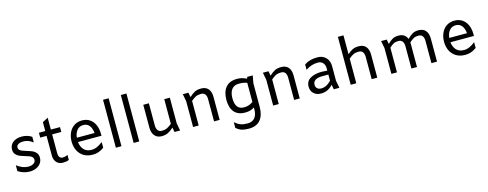

<svg xmlns="http://www.w3.org/2000/svg" viewBox="-28 -1714 7417 2918"><g transform="rotate(-15 3680.0 -255.0)"><path d="M58 -44V-136Q149 -66 238 -66Q290 -66 322 -87.5Q354 -109 354 -145Q354 -170 338.5 -186Q323 -202 300 -211Q277 -220 234 -233Q181 -248 146.5 -262.5Q112 -277 88 -305.5Q64 -334 64 -380Q64 -450 117 -492Q170 -534 256 -534Q342 -534 412 -489V-400Q373 -430 336.5 -443Q300 -456 260 -456Q210 -456 181 -438Q152 -420 152 -388Q152 -365 167.5 -350Q183 -335 206 -326Q229 -317 272 -304Q326 -288 360 -273.5Q394 -259 418 -229.5Q442 -200 442 -153Q442 -105 416 -67.5Q390 -30 344 -9Q298 12 240 12Q192 12 145.5 -2.5Q99 -17 58 -44Z M713 -522H857V-446H713V-147Q713 -110 729.5 -87.5Q746 -65 778 -65Q800 -65 817.5 -69.5Q835 -74 857 -84V-6Q834 5 813 8.5Q792 12 762 12Q698 12 661.5 -29Q625 -70 625 -138V-446H525V-522H625V-662L713 -708Z M1432 -232H1062Q1070 -155 1113.5 -109.5Q1157 -64 1232 -64Q1277 -64 1319.5 -82.5Q1362 -101 1406 -137H1410V-49Q1366 -17 1323 -2.5Q1280 12 1231 12Q1151 12 1092 -23Q1033 -58 1001.5 -120.5Q970 -183 970 -264Q970 -341 998.5 -402.5Q1027 -464 1080 -499Q1133 -534 1204 -534Q1276 -534 1327.5 -498.5Q1379 -463 1405.5 -401Q1432 -339 1432 -261ZM1062 -300H1341Q1334 -373 1300.5 -417Q1267 -461 1205 -461Q1143 -461 1106 -416Q1069 -371 1062 -300Z M1596 -754H1684V0H1596Z M1876 -754H1964V0H1876Z M2519 0 2505 -73Q2459 -30 2416.5 -9Q2374 12 2317 12Q2246 12 2206.5 -35Q2167 -82 2167 -160V-522H2255V-172Q2255 -124 2277 -95.5Q2299 -67 2340 -67Q2387 -67 2422.5 -84Q2458 -101 2497 -135V-522H2585V-116L2607 0Z M3229 -362V0H3141V-350Q3141 -400 3120 -427.5Q3099 -455 3056 -455Q3007 -455 2973.5 -439Q2940 -423 2899 -387V0H2811V-406L2789 -522H2877L2891 -449Q2938 -494 2978.5 -514Q3019 -534 3079 -534Q3153 -534 3191 -488.5Q3229 -443 3229 -362Z M3890 -523 3868 -407V-34Q3868 98 3807 171Q3746 244 3626 244Q3559 244 3516 231Q3473 218 3427 179V90Q3476 131 3519 146.5Q3562 162 3626 162Q3703 162 3741.5 113.5Q3780 65 3780 -22V-48Q3747 -26 3713.5 -16.5Q3680 -7 3634 -7Q3521 -7 3463.5 -75Q3406 -143 3406 -266Q3406 -393 3466 -463.5Q3526 -534 3644 -534Q3687 -534 3718.5 -525.5Q3750 -517 3795 -497L3802 -523ZM3780 -134V-436Q3748 -447 3719.5 -451.5Q3691 -456 3654 -456Q3576 -456 3538.5 -406Q3501 -356 3501 -267Q3501 -88 3635 -88Q3679 -88 3712 -99Q3745 -110 3780 -134Z M4489 -362V0H4401V-350Q4401 -400 4380 -427.5Q4359 -455 4316 -455Q4267 -455 4233.5 -439Q4200 -423 4159 -387V0H4071V-406L4049 -522H4137L4151 -449Q4198 -494 4238.5 -514Q4279 -534 4339 -534Q4413 -534 4451 -488.5Q4489 -443 4489 -362Z M5025 0 5011 -75Q4972 -32 4926.5 -10Q4881 12 4824 12Q4753 12 4709 -28.5Q4665 -69 4665 -136Q4665 -223 4735 -264Q4805 -305 4915 -305Q4955 -305 5003 -300V-336Q5003 -390 4973.5 -422.5Q4944 -455 4897 -455Q4841 -455 4795.5 -440Q4750 -425 4702 -393V-478Q4749 -509 4798 -521.5Q4847 -534 4910 -534Q4990 -534 5040.5 -483Q5091 -432 5091 -348V-116L5113 0ZM5003 -140V-238H4911Q4760 -238 4760 -141Q4760 -105 4783 -83.5Q4806 -62 4842 -62Q4890 -62 4928 -82Q4966 -102 5003 -140Z M5709 -362V0H5621V-350Q5621 -400 5600 -427.5Q5579 -455 5536 -455Q5487 -455 5453.5 -439Q5420 -423 5379 -387V0H5291V-754H5379V-457Q5423 -497 5462.5 -515.5Q5502 -534 5559 -534Q5633 -534 5671 -488.5Q5709 -443 5709 -362Z M6649 -362V0H6561V-350Q6561 -400 6540 -427.5Q6519 -455 6476 -455Q6432 -455 6402 -439Q6372 -423 6333 -387Q6334 -379 6334 -362V0H6246V-350Q6246 -400 6225 -427.5Q6204 -455 6161 -455Q6117 -455 6087 -439.5Q6057 -424 6019 -388V0H5931V-406L5909 -522H5997L6011 -450Q6056 -495 6092.5 -514.5Q6129 -534 6184 -534Q6236 -534 6270.5 -511Q6305 -488 6321 -445Q6369 -493 6406 -513.5Q6443 -534 6499 -534Q6573 -534 6611 -488.5Q6649 -443 6649 -362Z M7292 -232H6922Q6930 -155 6973.5 -109.5Q7017 -64 7092 -64Q7137 -64 7179.5 -82.5Q7222 -101 7266 -137H7270V-49Q7226 -17 7183 -2.5Q7140 12 7091 12Q7011 12 6952 -23Q6893 -58 6861.5 -120.5Q6830 -183 6830 -264Q6830 -341 6858.5 -402.5Q6887 -464 6940 -499Q6993 -534 7064 -534Q7136 -534 7187.5 -498.5Q7239 -463 7265.5 -401Q7292 -339 7292 -261ZM6922 -300H7201Q7194 -373 7160.5 -417Q7127 -461 7065 -461Q7003 -461 6966 -416Q6929 -371 6922 -300Z"/></g></svg>

Font: AmikoRegular
Style: Regular
Weight: 400
Designer: Pablo Impallari, Rodrigo Fuenzalida, Andres Torresi
Foundry: Impallari Type
Version: Version 1.000; ttfautohint (v1.3)